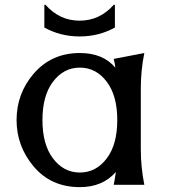

<svg xmlns="http://www.w3.org/2000/svg" viewBox="-20 -767 702 797"><path d="M579.1 0H452.1Q457.5 -26.9 460.9 -53.2Q406.2 9.8 311.5 9.8Q191.4 9.8 119.1 -76.7Q48.8 -160.6 48.8 -268.6Q48.8 -377.9 119.1 -460.4Q192.9 -546.9 311.5 -546.9Q408.2 -546.9 459 -485.8Q456.5 -503.9 452.1 -522.5L579.1 -546.9Q564.5 -475.6 564.5 -400.4V-146.5Q564.5 -73.2 579.1 0ZM423.8 -426.8Q379.4 -486.3 311.5 -486.3Q243.7 -486.3 199.2 -426.8Q156.2 -369.1 156.2 -268.6Q156.2 -168 199.2 -110.4Q243.7 -50.8 311.5 -50.8Q379.4 -50.8 423.8 -110.4Q466.8 -168 466.8 -268.6Q466.8 -369.1 423.8 -426.8ZM164.1 -747.1H168.9Q227.1 -681.2 310.5 -681.2Q394 -681.2 452.1 -747.1H457V-652.8Q390.6 -615.7 310.5 -615.7Q230.5 -615.7 164.1 -652.8Z"/></svg>

Font: Classica
Style: Book
Weight: 400
Version: Version 1.001